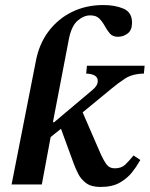

<svg xmlns="http://www.w3.org/2000/svg" viewBox="-20 -732 594 762"><path d="M146 0H26L122 -488Q135 -558 173 -608Q211 -658 266.5 -685Q322 -712 390 -712Q437 -712 470.5 -697.5Q504 -683 504 -642Q504 -612 486.5 -599Q469 -586 448 -586Q427 -586 416 -599Q405 -612 396 -628.5Q387 -645 374.5 -658Q362 -671 338 -671Q312 -671 287.5 -649.5Q263 -628 253 -575L190 -247H195L347 -375Q368 -392 368 -411Q368 -438 322 -440L325 -471H554L551 -440Q505 -439 476 -420Q447 -401 421 -379L308 -286L380 -120Q391 -96 402.5 -80Q414 -64 435 -64Q462 -64 477 -78.5Q492 -93 510 -115L537 -97Q535 -94 532 -89Q522 -71 504 -48Q486 -25 456 -7.5Q426 10 379 10Q342 10 321.5 -5.5Q301 -21 290.5 -42Q280 -63 274 -79L222 -221L181 -188Z"/></svg>

Font: STIX Two Text SemiBold
Style: Italic
Weight: 600
Italic angle: -12°
Designer: Ross Mills, John Hudson & Paul Hanslow, Tiro Typeworks Ltd; with prior portions MicroPress Inc. and Coen Hoffman, Elsevi
Foundry: Tiro Typeworks Ltd
Version: Version 2.13 b171